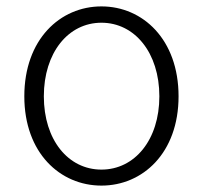

<svg xmlns="http://www.w3.org/2000/svg" viewBox="-20 -567 634 600"><path d="M297 13C426 13 538 -89 538 -266C538 -444 426 -547 297 -547C168 -547 56 -444 56 -266C56 -89 168 13 297 13ZM297 -37C193 -37 117 -130 117 -266C117 -402 193 -496 297 -496C401 -496 478 -402 478 -266C478 -130 401 -37 297 -37Z"/></svg>

Font: Noto Sans CJK JP Light
Style: Regular
Weight: 300
Designer: Ryoko NISHIZUKA (kana & ideographs); Paul D. Hunt (Latin, Greek & Cyrillic); Wenlong ZHANG (bopomofo); Sandoll Communica
Foundry: Adobe Systems Incorporated
Version: Version 1.004;PS 1.004;hotconv 1.0.82;makeotf.lib2.5.63406